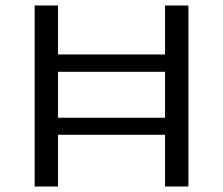

<svg xmlns="http://www.w3.org/2000/svg" viewBox="-20 -678 811 698"><path d="M580 -658H665V0H580V-188H191V0H106V-658H191V-480H580ZM191 -250H580V-417H191Z"/></svg>

Font: EauTest Medium
Style: Regular
Weight: 500
Designer: Christian Thalmann (Catharsis Fonts)
Version: Version 0.001;PS 000.001;hotconv 1.0.88;makeotf.lib2.5.64775